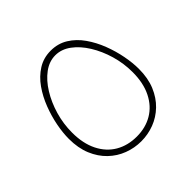

<svg xmlns="http://www.w3.org/2000/svg" viewBox="-167 -830 1000 1000"><g transform="rotate(-45 333.0 -330.0)"><path d="M333 4Q284 4 237.5 -13.5Q191 -31 154.5 -66Q118 -101 96.5 -152.5Q75 -204 75 -272Q75 -316 85 -368Q95 -420 115 -472Q135 -524 165.5 -567.5Q196 -611 238 -637.5Q280 -664 333 -664Q386 -664 428 -638Q470 -612 500.5 -568.5Q531 -525 551 -473Q571 -421 581 -368.5Q591 -316 591 -272Q591 -204 569.5 -152.5Q548 -101 511.5 -66Q475 -31 429 -13.5Q383 4 333 4ZM334 -30Q399 -30 449 -59.5Q499 -89 527.5 -146Q556 -203 556 -283Q556 -348 538 -409.5Q520 -471 489 -521Q458 -571 418 -600.5Q378 -630 333 -630Q288 -630 248 -600.5Q208 -571 177 -521Q146 -471 128 -409.5Q110 -348 110 -283Q110 -203 138.5 -146Q167 -89 217.5 -59.5Q268 -30 334 -30Z"/></g></svg>

Font: Cairo Play ExtraLight
Style: Regular
Weight: 250
Version: Version 3.119